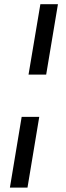

<svg xmlns="http://www.w3.org/2000/svg" viewBox="-20 -747 312 904"><path d="M82 -196.7 26.6 136.4H109.4L164.8 -196.7ZM114.3 -395.6H197.4L252.8 -727.3H170.1Z"/></svg>

Font: Margiela Sans Text
Style: Italic
Weight: 400
Italic angle: -9.39999°
Designer: Stefan Endress, Andreas Faust
Version: Version 1.100;FEAKit 1.0